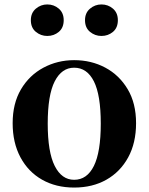

<svg xmlns="http://www.w3.org/2000/svg" viewBox="-20 -828 670 865"><path d="M314 17Q232 17 169.5 -18.5Q107 -54 72 -119.5Q37 -185 37 -273Q37 -362 74.5 -425.5Q112 -489 175.5 -523Q239 -557 314 -557Q391 -557 454 -523.5Q517 -490 555 -426.5Q593 -363 593 -273Q593 -184 557.5 -119Q522 -54 459.5 -18.5Q397 17 314 17ZM314 -18Q372 -18 403 -80.5Q434 -143 434 -271Q434 -400 403 -461.5Q372 -523 314 -523Q258 -523 226.5 -461.5Q195 -400 195 -271Q195 -143 226.5 -80.5Q258 -18 314 -18ZM193 -666Q164 -666 141.5 -684.5Q119 -703 119 -737Q119 -770 141.5 -789Q164 -808 193 -808Q223 -808 245 -789Q267 -770 267 -737Q267 -703 245 -684.5Q223 -666 193 -666ZM437 -666Q408 -666 385.5 -684.5Q363 -703 363 -737Q363 -770 385.5 -789Q408 -808 437 -808Q467 -808 489 -789Q511 -770 511 -737Q511 -703 489 -684.5Q467 -666 437 -666Z"/></svg>

Font: Noto Serif TC ExtraLight ExtraBold
Style: Regular
Weight: 800
Version: Version 2.002-H1;hotconv 1.1.0;makeotfexe 2.6.0